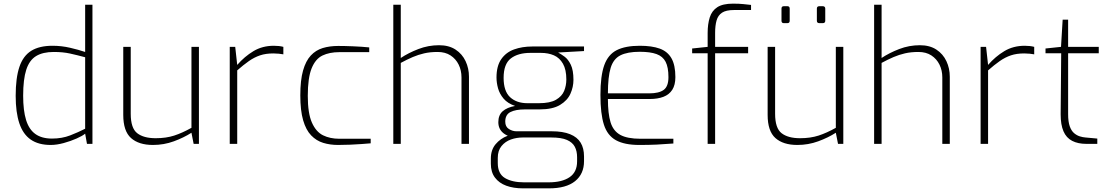

<svg xmlns="http://www.w3.org/2000/svg" viewBox="-20 -789 6084 1053"><path d="M258 6Q191 6 148.5 -23.5Q106 -53 86 -113Q66 -173 66 -263Q66 -362 86.5 -422.5Q107 -483 151.5 -510.5Q196 -538 268 -538Q317 -538 364.5 -527Q412 -516 447 -504V-763H487V0H457L447 -56Q433 -44 400.5 -29.5Q368 -15 329.5 -4.5Q291 6 258 6ZM265 -29Q320 -29 365 -46.5Q410 -64 447 -83V-475Q402 -487 363.5 -495.5Q325 -504 275 -504Q215 -504 178 -481.5Q141 -459 124 -406.5Q107 -354 107 -264Q107 -183 123 -131Q139 -79 174 -54Q209 -29 265 -29Z M819 6Q741 6 698.5 -32Q656 -70 656 -159V-532H697V-165Q697 -86 732.5 -58.5Q768 -31 834 -31Q891 -31 935.5 -45.5Q980 -60 1030 -88V-532H1071V0H1042L1030 -61Q988 -34 933.5 -14Q879 6 819 6Z M1240 0V-532H1270L1281 -433Q1321 -479 1370 -508.5Q1419 -538 1482 -538Q1497 -538 1510 -536.5Q1523 -535 1534 -532V-491Q1523 -493 1509 -494.5Q1495 -496 1479 -496Q1438 -496 1406.5 -485.5Q1375 -475 1345 -454Q1315 -433 1281 -403V0Z M1834 6Q1790 6 1752.5 -5.5Q1715 -17 1686.5 -46.5Q1658 -76 1642.5 -129.5Q1627 -183 1627 -266Q1627 -349 1642 -402Q1657 -455 1684.5 -484.5Q1712 -514 1750 -525.5Q1788 -537 1835 -537Q1870 -537 1918 -535Q1966 -533 2005 -529V-503H1841Q1787 -503 1748.5 -484.5Q1710 -466 1689 -414Q1668 -362 1668 -263Q1668 -168 1690.5 -117Q1713 -66 1751.5 -47Q1790 -28 1841 -28H2013V-3Q1991 -1 1962.5 1Q1934 3 1901.5 4.5Q1869 6 1834 6Z M2137 0V-763H2178V-471Q2220 -499 2274.5 -520Q2329 -541 2388 -541Q2442 -541 2478.5 -517Q2515 -493 2533.5 -453.5Q2552 -414 2552 -368V0H2511V-365Q2511 -403 2495.5 -434.5Q2480 -466 2451 -485Q2422 -504 2380 -504Q2339 -504 2306.5 -496.5Q2274 -489 2243.5 -476Q2213 -463 2178 -444V0Z M2848 244Q2796 244 2756.5 229.5Q2717 215 2694.5 185Q2672 155 2672 109V81Q2672 33 2698 2Q2724 -29 2763 -44Q2802 -59 2842 -59L2848 -35Q2813 -35 2782 -24Q2751 -13 2730.5 12Q2710 37 2710 77V105Q2710 164 2749.5 187.5Q2789 211 2854 211H2989Q3062 211 3103.5 183Q3145 155 3145 96V73Q3145 40 3132.5 16Q3120 -8 3089.5 -21.5Q3059 -35 3002 -35H2818Q2772 -35 2742.5 -57.5Q2713 -80 2713 -119Q2713 -158 2737 -179Q2761 -200 2805 -208Q2764 -222 2742 -248Q2720 -274 2711.5 -304.5Q2703 -335 2703 -364Q2703 -427 2729 -464.5Q2755 -502 2799.5 -518Q2844 -534 2899 -534H3183V-509L3041 -501Q3056 -493 3076 -478.5Q3096 -464 3110.5 -434Q3125 -404 3125 -351Q3125 -312 3108.5 -275Q3092 -238 3051.5 -213.5Q3011 -189 2939 -189H2859Q2808 -189 2779.5 -174.5Q2751 -160 2751 -122Q2751 -94 2771 -81.5Q2791 -69 2812 -69H3006Q3067 -69 3106.5 -53Q3146 -37 3164.5 -6.5Q3183 24 3183 69V95Q3183 165 3134 204.5Q3085 244 2991 244ZM2873 -223H2935Q2997 -223 3029.5 -242Q3062 -261 3074 -290.5Q3086 -320 3086 -353Q3086 -407 3067.5 -439.5Q3049 -472 3018 -485.5Q2987 -499 2946 -499H2889Q2821 -499 2781.5 -468.5Q2742 -438 2742 -362Q2742 -289 2777.5 -256Q2813 -223 2873 -223Z M3486 6Q3405 6 3358 -20Q3311 -46 3292 -105.5Q3273 -165 3273 -268Q3273 -373 3294 -431.5Q3315 -490 3362.5 -514Q3410 -538 3489 -538Q3555 -538 3598 -522.5Q3641 -507 3662.5 -469.5Q3684 -432 3684 -366Q3684 -323 3667 -296.5Q3650 -270 3618.5 -258Q3587 -246 3543 -246H3314Q3314 -166 3328.5 -118.5Q3343 -71 3381.5 -49.5Q3420 -28 3493 -28H3673V-2Q3624 2 3581.5 4Q3539 6 3486 6ZM3314 -277H3541Q3594 -277 3620 -296Q3646 -315 3646 -366Q3646 -420 3630.5 -450Q3615 -480 3580.5 -492.5Q3546 -505 3489 -505Q3421 -505 3382.5 -485.5Q3344 -466 3329 -416.5Q3314 -367 3314 -277Z M3861 0V-497H3776V-523L3861 -532V-608Q3861 -657 3872.5 -693.5Q3884 -730 3914 -749.5Q3944 -769 4000 -769Q4035 -769 4057 -766.5Q4079 -764 4099 -762V-734H4005Q3962 -734 3940 -719.5Q3918 -705 3910 -677Q3902 -649 3902 -609V-532H4083V-497H3902V0Z M4353 6Q4275 6 4232.5 -32Q4190 -70 4190 -159V-532H4231V-165Q4231 -86 4266.5 -58.5Q4302 -31 4368 -31Q4425 -31 4469.5 -45.5Q4514 -60 4564 -88V-532H4605V0H4576L4564 -61Q4522 -34 4467.5 -14Q4413 6 4353 6ZM4474 -662Q4460 -662 4460 -675V-742Q4460 -755 4474 -755H4492Q4499 -755 4502.5 -751.5Q4506 -748 4506 -742V-675Q4506 -662 4492 -662ZM4279 -662Q4266 -662 4266 -675V-742Q4266 -755 4279 -755H4298Q4305 -755 4308 -751.5Q4311 -748 4311 -742V-675Q4311 -662 4298 -662Z M4774 0V-763H4815V-471Q4857 -499 4911.5 -520Q4966 -541 5025 -541Q5079 -541 5115.5 -517Q5152 -493 5170.5 -453.5Q5189 -414 5189 -368V0H5148V-365Q5148 -403 5132.5 -434.5Q5117 -466 5088 -485Q5059 -504 5017 -504Q4976 -504 4943.5 -496.5Q4911 -489 4880.5 -476Q4850 -463 4815 -444V0Z M5358 0V-532H5388L5399 -433Q5439 -479 5488 -508.5Q5537 -538 5600 -538Q5615 -538 5628 -536.5Q5641 -535 5652 -532V-491Q5641 -493 5627 -494.5Q5613 -496 5597 -496Q5556 -496 5524.5 -485.5Q5493 -475 5463 -454Q5433 -433 5399 -403V0Z M5937 0Q5892 0 5860 -16.5Q5828 -33 5812.5 -69Q5797 -105 5797 -162L5800 -497H5714V-523L5799 -532L5808 -681H5838V-532H6006V-497H5838V-163Q5838 -121 5847 -96Q5856 -71 5871 -58.5Q5886 -46 5902.5 -41Q5919 -36 5933 -35L5998 -29V0Z"/></svg>

Font: Exo Thin ExtraLight
Style: Regular
Weight: 250
Version: Version 2.000